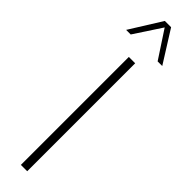

<svg xmlns="http://www.w3.org/2000/svg" viewBox="-354 -949 921 921"><g transform="rotate(45 106.5 -488.5)"><path d="M85.4 0V-732.4H128.4V0ZM229.5 -814.9H198.2L106.9 -954.1L15.6 -814.9H-15.6L85.4 -976.6H127.9Z"/></g></svg>

Font: Kumbh Sans ExtraLight
Style: Regular
Weight: 250
Version: Version 1.005